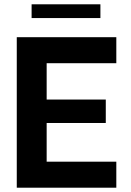

<svg xmlns="http://www.w3.org/2000/svg" viewBox="-20 -873 607 893"><path d="M197 -579V-410H472V-301H197V-121H521V0H58V-700H521V-579ZM127 -853H447V-789H127Z"/></svg>

Font: Be Vietnam
Style: Bold
Weight: 700
Designer: Gabriel Lam
Foundry: TypeRant
Version: Version 4.000